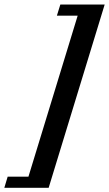

<svg xmlns="http://www.w3.org/2000/svg" viewBox="-108 -720 492 864"><path d="M363 -699.5 111 125H-88.5L-73.5 75H20L241.5 -649.5H148L163.5 -699.5Z"/></svg>

Font: Newsreader Text ExtraBold
Style: Italic
Weight: 800
Italic angle: -17°
Designer: Hugues Gentile
Foundry: Production Type
Version: Version 1.001